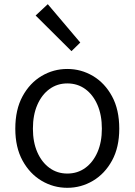

<svg xmlns="http://www.w3.org/2000/svg" viewBox="-20 -883 642 916"><path d="M301 13Q235 13 178.5 -20.5Q122 -54 87.5 -117Q53 -180 53 -269Q53 -360 87.5 -423.5Q122 -487 178.5 -520.5Q235 -554 301 -554Q367 -554 423.5 -520.5Q480 -487 514.5 -423.5Q549 -360 549 -269Q549 -180 514.5 -117Q480 -54 423.5 -20.5Q367 13 301 13ZM301 -55Q350 -55 387 -82Q424 -109 445 -157Q466 -205 466 -269Q466 -334 445 -382.5Q424 -431 387 -458Q350 -485 301 -485Q253 -485 216 -458Q179 -431 158 -382.5Q137 -334 137 -269Q137 -205 158 -157Q179 -109 216 -82Q253 -55 301 -55ZM321 -639 150 -809 208 -863 363 -680Z"/></svg>

Font: Source Han Sans SC Normal
Style: Regular
Weight: 350
Designer: Ryoko NISHIZUKA 西塚涼子 (kana, bopomofo & ideographs); Paul D. Hunt (Latin, Greek & Cyrillic); Sandoll Communications 산돌커뮤니
Foundry: Adobe
Version: Version 2.004;hotconv 1.0.118;makeotfexe 2.5.65603